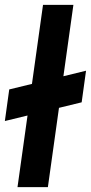

<svg xmlns="http://www.w3.org/2000/svg" viewBox="-51 -770 374 790"><path d="M-31 -272 -13 -402 303 -479 285 -349ZM21 0 126 -750H251L146 0Z"/></svg>

Font: Mohave Light
Style: Bold Italic
Weight: 700
Italic angle: -8°
Version: Version 2.003